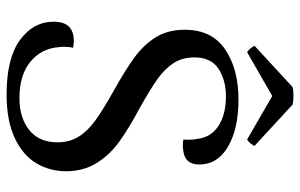

<svg xmlns="http://www.w3.org/2000/svg" viewBox="-188 -730 932 597"><g transform="rotate(90 278.5 -432.0)"><path d="M48 -133Q48 -195 108 -195Q113 -195 129 -193Q126 -181 126 -166Q126 -155 127 -149Q131 -94 172.5 -60Q214 -26 285 -26Q347 -26 385 -56.5Q423 -87 423 -144Q423 -181 406 -209Q389 -237 357 -260.5Q325 -284 268 -316Q198 -355 158.5 -384Q119 -413 96 -450.5Q73 -488 73 -540Q73 -624 134 -665.5Q195 -707 290 -707Q381 -707 436.5 -674.5Q492 -642 492 -585Q492 -539 446 -535Q442 -534 432 -534Q420 -534 414 -536Q415 -541 415 -552Q415 -568 412 -581Q407 -622 371.5 -645Q336 -668 280 -668Q230 -668 194.5 -645Q159 -622 159 -570Q159 -533 176.5 -505.5Q194 -478 226.5 -455Q259 -432 318 -399Q380 -366 421.5 -336Q463 -306 488 -265Q513 -224 513 -171Q513 -121 488.5 -79Q464 -37 410 -11.5Q356 14 274 14Q162 14 105 -27.5Q48 -69 48 -133ZM434 -757Q433 -752 426 -744Q419 -736 414 -734L279 -812L143 -734Q138 -736 131.5 -744Q125 -752 123 -757L251 -875Q260 -878 278 -878Q297 -878 306 -875Z"/></g></svg>

Font: Arima Madurai Medium
Style: Regular
Weight: 500
Designer: Joana Correia and Natanael Gama
Foundry: NDISCOVER
Version: Version 1.020